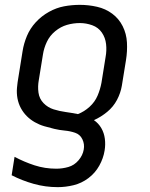

<svg xmlns="http://www.w3.org/2000/svg" viewBox="-20 -558 616 791"><path d="M218 213Q250 213 283 205Q316 197 344 176Q372 155 389 124.5Q406 94 411 62Q415 38 412 14Q409 -10 397.5 -30Q386 -50 367 -63Q396 -76 421.5 -97Q447 -118 462 -146.5Q477 -175 482 -205L499 -310Q505 -347 503 -383Q501 -419 485.5 -450Q470 -481 442.5 -501.5Q415 -522 380 -530Q345 -538 309 -538Q276 -538 244 -532Q212 -526 181.5 -509Q151 -492 127.5 -466.5Q104 -441 91 -410Q78 -379 73 -347L56 -241Q52 -219 50 -196.5Q48 -174 52 -152.5Q56 -131 66 -112.5Q76 -94 90.5 -79.5Q105 -65 123.5 -54.5Q142 -44 162.5 -38Q183 -32 204 -27Q225 -22 247 -20Q269 -18 289.5 -11Q310 -4 319.5 16Q329 36 325 58Q321 82 303.5 102.5Q286 123 261.5 130Q237 137 212 137Q165 137 122 123Q79 109 40 88L28 164Q71 186 119 199.5Q167 213 218 213ZM301 -88Q276 -93 250.5 -96.5Q225 -100 201 -107.5Q177 -115 159.5 -133Q142 -151 138.5 -176.5Q135 -202 140 -229L157 -334Q161 -360 173 -385.5Q185 -411 207.5 -429.5Q230 -448 256 -455.5Q282 -463 309 -463Q335 -463 360 -454Q385 -445 399.5 -424Q414 -403 417 -376.5Q420 -350 415 -323L398 -217Q393 -190 382 -164Q371 -138 349 -118Q327 -98 301 -88Z"/></svg>

Font: Iosevka Sparkle Oblique
Style: Regular
Weight: 400
Italic angle: -9°
Designer: Belleve Invis
Foundry: Belleve Invis
Version: Version 4.5.0; ttfautohint (v1.8.3)